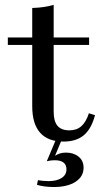

<svg xmlns="http://www.w3.org/2000/svg" viewBox="-20 -569 430 787"><path d="M240.3 11.3Q176.6 11.3 144.4 -25Q112.1 -61.3 112.1 -133.9V-384.7H12.1V-415.3H112.1V-536.3Q137.9 -537.1 159.7 -540.3Q181.5 -543.5 200 -549.2V-415.3H345.2V-384.7H200V-111.3Q200 -71.8 215.7 -53.2Q231.5 -34.7 264.5 -34.7Q294.4 -34.7 313.7 -52Q333.1 -69.4 344.4 -104.8L369.4 -96.8Q354.8 -41.1 323.8 -14.9Q292.7 11.3 240.3 11.3ZM200 197.6Q181.5 197.6 163.3 195.2Q145.2 192.7 131.5 188.7L135.5 169.4Q143.5 171 155.2 172.2Q166.9 173.4 178.2 173.4Q212.9 173.4 232.7 160.5Q252.4 147.6 252.4 125Q252.4 106.5 240.3 97.2Q228.2 87.9 205.6 87.9Q195.2 87.9 186.3 89.1Q177.4 90.3 171.8 91.9L212.9 -5.6H237.1L205.6 69.4Q216.1 62.9 226.6 59.7Q237.1 56.5 250 56.5Q281.5 56.5 302 73Q322.6 89.5 322.6 118.5Q322.6 154.8 289.5 176.2Q256.5 197.6 200 197.6Z"/></svg>

Font: Playfair 12pt Medium
Style: Regular
Weight: 500
Designer: Claus Eggers Sørensen
Foundry: Claus Eggers Sørensen
Version: Version 2.000;gftools[0.9.28]